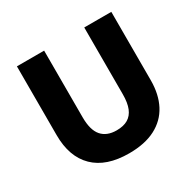

<svg xmlns="http://www.w3.org/2000/svg" viewBox="-158 -881 1067 1057"><g transform="rotate(-30 375.5 -352.0)"><path d="M676 -280Q676 -190 642 -125Q608 -60 540.5 -25Q473 10 373 10Q228 10 152 -64.5Q76 -139 76 -277V-714H249V-290Q249 -209 281.5 -171.5Q314 -134 376 -134Q420 -134 448 -150.5Q476 -167 490 -201Q504 -235 504 -290V-714H676Z"/></g></svg>

Font: Noto Sans Hebrew Thin ExtraBold
Style: Regular
Weight: 800
Version: Version 3.001